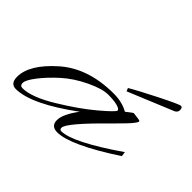

<svg xmlns="http://www.w3.org/2000/svg" viewBox="-123 -427 578 578"><g transform="rotate(45 166.0 -138.0)"><path d="M-7 2Q31 2 94.5 -36.5Q158 -75 200.5 -111Q243 -147 243 -153Q243 -159 228.5 -163Q214 -167 189 -167Q164 -167 123 -147.5Q82 -128 52 -101Q22 -74 2 -48Q-18 -22 -18 -10Q-18 2 -7 2ZM261 -166Q281 -182 283 -182Q310 -179 311 -177.5Q312 -176 312 -174Q312 -172 304 -161.5Q296 -151 257 -112Q160 -17 160 3Q160 11 167 11Q215 11 347 -80L349 -65Q216 22 161 22Q134 22 134 -3.5Q134 -29 165 -70Q47 17 -19 18Q-43 18 -43 -11Q-43 -63 23.5 -122Q90 -181 199 -181Q235 -181 261 -166ZM359 -270 221 -213 217 -223Q242 -238 301.5 -268Q361 -298 368 -298Q375 -298 375 -286.5Q375 -275 359 -270Z"/></g></svg>

Font: Monsieur La Doulaise
Style: Regular
Weight: 400
Designer: Alejandro Paul
Foundry: Alejandro Paul
Version: Version 1.000